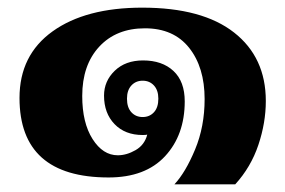

<svg xmlns="http://www.w3.org/2000/svg" viewBox="-20 -454 746 502"><path d="M515 -195Q515 -278 474.5 -329Q434 -380 359 -380Q284 -380 239.5 -332Q195 -284 195 -203Q195 -133 222 -90.5Q249 -48 288 -48Q311 -48 334.5 -61.5Q358 -75 365 -102Q361 -101 353 -101Q307 -101 279.5 -129.5Q252 -158 252 -204Q252 -242 280 -269Q308 -296 354 -296Q404 -296 433.5 -268.5Q463 -241 463 -189Q463 -101 411.5 -45.5Q360 10 264 10Q31 10 31 -198Q31 -310 117.5 -372Q204 -434 352 -434Q509 -434 592 -369Q675 -304 675 -190Q675 -133 655.5 -75Q636 -17 595 28H436Q465 -3 490 -63Q515 -123 515 -195ZM394 -196Q394 -218 382.5 -230.5Q371 -243 353 -243Q335 -243 323.5 -230.5Q312 -218 312 -196Q312 -173 323.5 -160.5Q335 -148 353 -148Q371 -148 382.5 -160.5Q394 -173 394 -196Z"/></svg>

Font: Trirong ExtraBold
Style: Regular
Weight: 800
Designer: Katatrad Team
Foundry: CadsonDemak
Version: Version 1.001